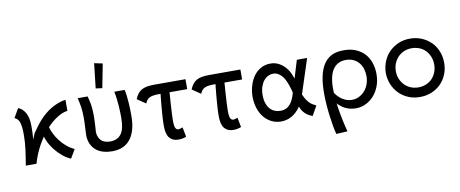

<svg xmlns="http://www.w3.org/2000/svg" viewBox="-81 -1176 4193 1749"><g transform="rotate(-10 2015.5 -302.0)"><path d="M489 9Q450 -7 413.5 -37.5Q377 -68 347 -106Q317 -144 297 -187Q286 -210 280 -232Q257 -198 236 -160Q195 -85 171 0H72Q85 -75 94 -143.5Q103 -212 103 -272Q103 -279 103 -285Q103 -290 103 -295Q103 -349 92.5 -389Q82 -429 46 -445L94 -528Q115 -521 131.5 -505.5Q148 -490 160.5 -467.5Q173 -445 179 -415Q185 -385 185 -347Q185 -335 185 -323Q185 -299 183.5 -272.5Q182 -246 180 -222Q201 -270 201 -273Q201 -273 201 -273Q201 -273 200 -272Q199 -272 199 -272Q204 -279 239 -328Q287 -395 338 -437Q389 -479 440 -501Q491 -523 532 -528V-426Q484 -420 431 -385Q384 -355 341 -308Q348 -281 361 -254Q379 -215 405.5 -180Q432 -145 465.5 -117Q499 -89 537 -72Z M662 -179Q662 -191 663 -208.5Q664 -226 665 -247Q666 -268 667 -291Q668 -314 668 -336Q668 -396 661 -440.5Q654 -485 644 -523H736Q742 -502 746.5 -483Q751 -464 754.5 -442Q758 -420 759.5 -395Q761 -370 761 -337Q761 -315 760 -293Q759 -271 758 -252Q757 -233 756 -217.5Q755 -202 754 -191Q755 -162 764.5 -141.5Q774 -121 789 -108Q804 -95 825 -89Q846 -83 870 -83Q936 -84 970 -129Q1004 -174 1004 -275Q1004 -278 1004 -281Q1004 -302 1003.5 -330Q1003 -358 1000.5 -389Q998 -420 994 -454Q990 -488 983 -523H1079Q1085 -497 1088.5 -465Q1092 -433 1094.5 -400.5Q1097 -368 1097.5 -336.5Q1098 -305 1098 -279Q1098 -206 1082 -151.5Q1066 -97 1036.5 -61.5Q1007 -26 965.5 -9Q924 8 871 8Q829 8 790.5 -2.5Q752 -13 724 -36Q696 -59 679 -94.5Q662 -130 662 -179ZM924 -795 881 -574 821 -582 847 -811Z M1482 8Q1432 8 1402.5 -25.5Q1373 -59 1373 -137Q1373 -179 1376 -223.5Q1379 -268 1383 -314.5Q1387 -361 1392 -409Q1393 -420 1395 -431H1383Q1355 -431 1334 -428.5Q1313 -426 1297.5 -419.5Q1282 -413 1270.5 -400Q1259 -387 1251 -367L1172 -421Q1184 -450 1199.5 -470Q1215 -490 1236 -501.5Q1257 -513 1285 -518Q1313 -523 1349 -523H1641V-431H1477Q1477 -425 1477 -420Q1473 -372 1470 -325Q1467 -278 1465 -236.5Q1463 -195 1463 -171Q1463 -144 1465.5 -127.5Q1468 -111 1473 -101.5Q1478 -92 1485 -88.5Q1492 -85 1501 -84Q1509 -86 1519.5 -88.5Q1530 -91 1539 -95L1556 -6Q1538 2 1518.5 5Q1499 8 1482 8Z M1990 8Q1940 8 1910.5 -25.5Q1881 -59 1881 -137Q1881 -179 1884 -223.5Q1887 -268 1891 -314.5Q1895 -361 1900 -409Q1901 -420 1903 -431H1891Q1863 -431 1842 -428.5Q1821 -426 1805.5 -419.5Q1790 -413 1778.5 -400Q1767 -387 1759 -367L1680 -421Q1692 -450 1707.5 -470Q1723 -490 1744 -501.5Q1765 -513 1793 -518Q1821 -523 1857 -523H2149V-431H1985Q1985 -425 1985 -420Q1981 -372 1978 -325Q1975 -278 1973 -236.5Q1971 -195 1971 -171Q1971 -144 1973.5 -127.5Q1976 -111 1981 -101.5Q1986 -92 1993 -88.5Q2000 -85 2009 -84Q2017 -86 2027.5 -88.5Q2038 -91 2047 -95L2064 -6Q2046 2 2026.5 5Q2007 8 1990 8Z M2724 8 2704 0Q2686 -8 2670.5 -20Q2655 -32 2641.5 -49Q2628 -66 2619 -88Q2618 -93 2616 -98Q2597 -69 2572 -47Q2544 -21 2508.5 -6.5Q2473 8 2433 8Q2386 8 2346 -12Q2306 -32 2277 -67Q2248 -102 2232 -151Q2216 -200 2215 -258Q2216 -316 2231.5 -365.5Q2247 -415 2274.5 -451.5Q2302 -488 2341 -508.5Q2380 -529 2426 -529Q2471 -529 2506.5 -509.5Q2542 -490 2568.5 -458Q2595 -426 2611 -383Q2617 -370 2621 -356L2671 -521H2766L2662 -201Q2672 -178 2682 -161Q2694 -142 2706 -128Q2718 -114 2729.5 -105.5Q2741 -97 2751 -92L2774 -80ZM2572 -198Q2578 -215 2583 -231Q2580 -244 2577 -258Q2570 -284 2560.5 -309.5Q2551 -335 2539.5 -358Q2528 -381 2512 -397.5Q2496 -414 2477.5 -424Q2459 -434 2435 -434Q2413 -434 2390 -423Q2367 -412 2349 -390.5Q2331 -369 2319.5 -335.5Q2308 -302 2308 -257Q2308 -214 2319 -182Q2330 -150 2348.5 -129.5Q2367 -109 2391.5 -99Q2416 -89 2444 -89Q2482 -89 2506.5 -105Q2531 -121 2547 -145.5Q2563 -170 2572 -198Z M2908 207Q2899 174 2891 129Q2883 84 2876.5 33Q2870 -18 2866 -72.5Q2862 -127 2862 -178Q2862 -269 2877 -336.5Q2892 -404 2922.5 -447.5Q2953 -491 2997 -511.5Q3041 -532 3099 -532Q3102 -532 3105 -532Q3108 -532 3111 -532Q3169 -532 3216 -512.5Q3263 -493 3296 -458Q3329 -423 3346 -374Q3363 -325 3363 -268Q3363 -205 3343 -154Q3323 -103 3290 -67Q3257 -31 3214.5 -11.5Q3172 8 3126 8Q3101 8 3075 2.5Q3049 -3 3024.5 -15.5Q3000 -28 2978 -48Q2968 -56 2959 -67Q2962 -42 2966 -18Q2974 35 2985.5 89.5Q2997 144 3012 201ZM2950 -226Q2950 -196 2951 -166Q2963 -148 2976 -134Q2997 -112 3018.5 -99Q3040 -86 3061 -80Q3082 -74 3103 -74Q3139 -74 3169 -89Q3199 -104 3222 -130Q3245 -156 3257.5 -191Q3270 -226 3270 -265Q3270 -300 3260 -332Q3250 -364 3230 -388.5Q3210 -413 3179.5 -427.5Q3149 -442 3109 -442Q3075 -442 3046.5 -429.5Q3018 -417 2997 -391Q2976 -365 2964 -324Q2952 -283 2950 -226Z M3718 8Q3660 8 3611 -12.5Q3562 -33 3526 -69.5Q3490 -106 3469.5 -155Q3449 -204 3448 -261Q3449 -319 3469.5 -368.5Q3490 -418 3526 -454Q3562 -490 3611 -511Q3660 -532 3718 -532Q3776 -532 3826 -511Q3876 -490 3912 -454Q3948 -418 3968 -368.5Q3988 -319 3988 -261Q3988 -204 3968 -155Q3948 -106 3912 -69.5Q3876 -33 3826 -12.5Q3776 8 3718 8ZM3718 -81Q3757 -81 3790 -94.5Q3823 -108 3846 -132Q3869 -156 3882.5 -189Q3896 -222 3896 -261Q3896 -301 3882.5 -334.5Q3869 -368 3846 -392Q3823 -416 3790 -429.5Q3757 -443 3718 -443Q3681 -443 3648.5 -429.5Q3616 -416 3592.5 -392Q3569 -368 3555 -334.5Q3541 -301 3541 -261Q3541 -222 3555 -189Q3569 -156 3592.5 -132Q3616 -108 3648.5 -94.5Q3681 -81 3718 -81Z"/></g></svg>

Font: Rising Sun Medium
Style: Regular
Weight: 500
Designer: Matt McInerney, Pablo Impallari, Rodrigo Fuenzalida (Raleway font), Stephen Hutchings (Greek), Cristiano Sobral (main ch
Foundry: The Rising Sun Project Authors
Version: Version 4.327; ttfautohint (v1.8.4.7-5d5b-dirty)